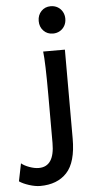

<svg xmlns="http://www.w3.org/2000/svg" viewBox="-156 -777 526 1045"><g transform="rotate(-5 107.0 -255.0)"><path d="M20.5 229.5Q-5.9 229.5 -39.6 218.8Q-73.2 208 -92.8 194.3L-73.2 97.7Q-57.1 111.3 -29.3 121.3Q-1.5 131.3 21.5 131.3Q107.4 131.3 107.4 2.4V-258.8Q107.4 -439 100.1 -498H218.8V-12.2Q218.8 117.2 166.5 173.3Q114.3 229.5 20.5 229.5ZM162.1 -740.2Q183.1 -740.2 200 -730.5Q216.8 -720.7 226.3 -703.6Q235.8 -686.5 235.8 -665.5Q235.8 -644.5 226.3 -627.4Q216.8 -610.4 200 -600.6Q183.1 -590.8 162.1 -590.8Q130.9 -590.8 110.6 -612.1Q90.3 -633.3 90.3 -665.5Q90.3 -697.8 110.6 -719Q130.9 -740.2 162.1 -740.2Z"/></g></svg>

Font: Lesson One Medium
Style: Regular
Weight: 500
Designer: But Ko, Victor Gaultney, Annie Olsen, Julie Remington, Don Collingsworth, Eric Hays, Becca Hirsbrunner
Version: Version 1.100